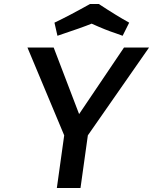

<svg xmlns="http://www.w3.org/2000/svg" viewBox="-20 -946 770 966"><path d="M385 0 422 -265 730 -707H604L378 -372L250 -707H118L303 -265L266 0ZM597 -766 630 -832Q565 -868 477 -926H433Q326 -866 254 -832L269 -766Q395 -808 441 -827Q514 -794 561 -779Z"/></svg>

Font: Brisa Sans Medium
Style: Italic
Weight: 600
Italic angle: -8°
Designer: Dalton Maag Ltd
Foundry: Dalton Maag Ltd
Version: Version 1.101;July 10, 2019;FontCreator 11.5.0.2425 64-bit